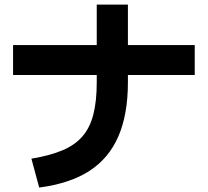

<svg xmlns="http://www.w3.org/2000/svg" viewBox="-20 -836 920 849"><path d="M118.9 -134.4Q200 -147.8 255.6 -171.1Q311.1 -194.4 344.4 -232.8Q377.8 -271.1 392.8 -330Q407.8 -388.9 407.8 -472.2V-815.6H545.6V-472.2Q545.6 -330 503.3 -232.8Q461.1 -135.6 375 -80Q288.9 -24.4 153.3 -6.7ZM37.8 -504.4V-636.7H841.1V-504.4Z"/></svg>

Font: Paperlogy 7 Bold
Style: Regular
Weight: 700
Designer: redesigned by Lee Juim, glyphs from Gmarket Sans & Montserrat
Foundry: PT&
Version: Version 1.001